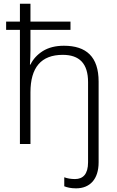

<svg xmlns="http://www.w3.org/2000/svg" viewBox="-20 -780 636 1040"><path d="M392.1 240.2C466.8 240.2 514.2 190.9 514.2 99.1V-337.9C514.2 -472.7 447.3 -532.2 326.2 -532.2C280.8 -532.2 242.7 -522.5 211.9 -503.4C181.2 -483.9 159.2 -459.5 145 -430.2H142.1C143.6 -455.6 145 -479 145 -506.8V-618.2H361.8V-663.1H145V-759.8H87.9V-663.1H13.2V-618.2H87.9V0H145V-279.8C145 -415 203.1 -482.9 319.8 -482.9C409.7 -482.9 457 -436.5 457 -335V99.1C457 163.1 429.7 189.9 386.2 189.9C364.3 189.9 344.7 186.5 328.1 180.2V229C343.8 235.4 364.3 240.2 392.1 240.2Z"/></svg>

Font: Noto Reveo Sans
Style: Regular
Weight: 300
Designer: Monotype Design Team
Foundry: Monotype Imaging Inc.
Version: Version 2.007